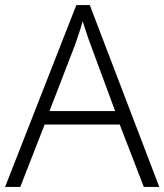

<svg xmlns="http://www.w3.org/2000/svg" viewBox="-20 -737 648 757"><path d="M547 0 452 -246H156L60 0H0L281 -717H334L608 0ZM339 -556Q335 -566 329 -583Q323 -600 317 -619Q311 -638 306 -653Q301 -636 295.5 -618Q290 -600 284 -584Q278 -568 274 -555L175 -299H434Z"/></svg>

Font: Noto Sans Thai Light
Style: Regular
Weight: 300
Designer: Monotype Design Team
Foundry: Monotype Imaging Inc.
Version: Version 2.001